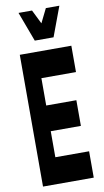

<svg xmlns="http://www.w3.org/2000/svg" viewBox="-111 -1098 622 1148"><g transform="rotate(-10 200.0 -524.0)"><path d="M361 0V-160H156V-318H339V-474H156V-640H366V-800H53V0ZM255 -1048 213 -963 171 -1048H89L156 -868H270L337 -1048Z"/></g></svg>

Font: Yard Headline
Style: Regular
Weight: 400
Monospace: yes
Designer: Roman Shamin
Foundry: Evil Martians
Version: Version 1.000